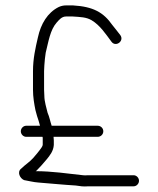

<svg xmlns="http://www.w3.org/2000/svg" viewBox="-20 -657 584 710"><path d="M77 -151H137C137 -150.3 137.3 -149.3 138 -148V-122C138 -119.3 136.7 -116 134 -112C125.6 -99.5 112.7 -84 103 -73C89.5 -57.8 72.6 -47.6 59 -34C41.4 -21.2 54.1 3 69 9C86.1 11.8 103 16.7 122 18C169.9 21.7 212.9 26.2 260 29C277.5 31.7 287.2 33.4 307 32H474C484.8 32 494 22.5 494 11.5C494 0.5 484.8 -9 474 -9H305C297.7 -8.3 291.7 -8.3 287 -9C230 -15.3 170.8 -24 112 -24L115 -26C127.3 -38.3 140.4 -52.8 152 -67C164.3 -81.8 177.6 -98.5 179 -121V-137.5C179 -141.8 178.7 -146.3 178 -151H341C352.7 -151 362 -160 362 -171.5C362 -183 352.7 -192 341 -192H171C165.7 -207.8 162.9 -224.5 156 -240C151.9 -258.4 144 -280.8 144 -303C143.3 -311 143 -318.3 143 -325V-394C143 -400.7 143.3 -407.7 144 -415L146 -439C146.7 -447 147.7 -454.7 149 -462C159.3 -503.1 165.4 -546.2 189.5 -573.5C198.5 -583.6 208.3 -596 224 -596H249C277.6 -594.1 299.5 -593.7 319 -582C350.3 -563.2 370.8 -531.3 392 -503C407.7 -481.1 440.6 -505.1 425 -527C414.1 -541.5 406.1 -550.8 395 -565C362.5 -611.4 324.4 -632.6 250 -637H224C214.7 -637 205.7 -635 197 -631C156 -610.5 130.9 -569 120 -518C111.4 -480.8 102 -440.8 102 -394V-325C102 -297.9 106.5 -272.5 111 -250L117 -228C120.7 -217 125.2 -203.3 128 -192H77C66.2 -192 57 -182.5 57 -171.5C57 -160.5 66.2 -151 77 -151Z"/></svg>

Font: HoneyBee
Style: SeLit
Weight: 300
Foundry: Cannot Into Space Fonts
Version: Version 0.89